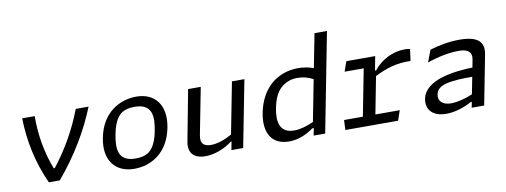

<svg xmlns="http://www.w3.org/2000/svg" viewBox="-62 -1105 3845 1458"><g transform="rotate(-10 1860.0 -376.5)"><path d="M200 -513.5H103.5C107 -343.5 141 -169 218.5 0H303C445.5 -168 548 -344.5 615.5 -513.5H516.5C460 -363 379.5 -223.5 282 -98.5H273.5C225.5 -223.5 198.5 -363 200 -513.5Z M877 12C1004.5 12 1140.5 -61 1177.5 -252C1211 -423.5 1126.5 -525.5 985 -525.5C858.5 -525.5 718 -453 681 -260.5C647.5 -90 732.5 12 877 12ZM781 -274.5C801 -376.5 837 -413.5 862.5 -429C887.5 -444.5 918 -451.5 959.5 -451.5C1103 -451.5 1097.5 -341.5 1077.5 -241C1058 -138.5 1020.5 -101 995.5 -85.5C971.5 -70.5 940 -63.5 899 -63.5C756 -63.5 761.5 -173 781 -274.5Z M1383 -513.5 1308.5 -121C1293 -38.5 1333.5 11.5 1425 11.5C1497.5 11.5 1573.5 -19 1634 -64.5H1638.5L1626.5 0H1717L1817 -513.5H1721L1644 -117C1588 -85.5 1531.5 -65.5 1481 -65.5C1428.5 -65.5 1397.5 -87.5 1410.5 -154L1480.5 -513.5Z M1909 -237.5C1881 -92 1932 11.5 2070.5 11.5C2145.5 11.5 2207.5 -18.5 2259.5 -56H2271.5L2260.5 0H2349.5L2498 -765H2402L2351 -504C2315 -518 2274 -525 2232 -525C2078 -525 1946.5 -429 1909 -237.5ZM2015.5 -257.5C2036.5 -366 2080.5 -405.5 2113.5 -425.5C2146.5 -445.5 2175 -453 2212.5 -453C2258 -453 2297.5 -442.5 2335 -422L2273 -103C2222.5 -80 2170.5 -64 2123.5 -64C2006 -64 1996 -158 2015.5 -257.5Z M2825.5 -513.5H2603L2576.5 -437H2723.5L2653.5 -76.5H2508.5L2505 0H2911.5L2938 -76.5H2750L2805.5 -363C2897.5 -409.5 2977 -433.5 3083.5 -430.5L3095.5 -520.5C3082 -523.5 3069 -525 3054.5 -525C2962.5 -525 2871.5 -479 2813.5 -405.5H2805Z M3575.5 0 3649 -379C3668.5 -478 3616 -525 3475.5 -525C3395.5 -525 3313 -508.5 3247.5 -488.5L3212.5 -396C3303.5 -427.5 3386.5 -442.5 3459 -442.5C3519.5 -442.5 3561 -421 3549 -359L3537.5 -299.5C3402 -296 3170.5 -272 3142 -128C3127.5 -50.5 3173 12 3283 12C3330.5 12 3402.5 -1.5 3479 -43.5H3487.5L3479 0ZM3241.5 -144.5C3247.5 -174.5 3265 -199.5 3321 -214.5C3377.5 -230 3465 -231.5 3524 -230.5L3498.5 -100.5C3437 -73.5 3374.5 -60 3332 -60C3264.5 -60 3232 -95.5 3241.5 -144.5Z"/></g></svg>

Font: Monaspace Argon
Style: Italic
Weight: 400
Italic angle: -11°
Designer: Riley Cran & the Lettermatic Team
Foundry: Lettermatic
Version: Version 1.101 (Monaspace Argon)